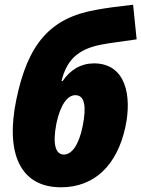

<svg xmlns="http://www.w3.org/2000/svg" viewBox="-20 -785 600 815"><path d="M239 10C381 10 477 -84 512 -245C541 -378 514 -516 379 -516C324 -516 278 -489 246 -441H241C262 -525 305 -576 412 -596C447 -603 502 -609 560 -618L545 -765C492 -759 428 -751 387 -743C193 -709 98 -599 49 -361C3 -136 64 10 239 10ZM251 -129C215 -129 203 -174 219 -259C236 -340 266 -381 300 -381C339 -381 348 -335 331 -250C315 -170 285 -129 251 -129Z"/></svg>

Font: Noto Sans SemiCondensed Black
Style: Italic
Weight: 900
Width: 4
Italic angle: -12°
Designer: Monotype Design Team
Foundry: Monotype Imaging Inc.
Version: Version 2.013